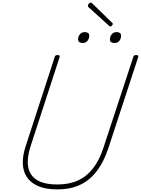

<svg xmlns="http://www.w3.org/2000/svg" viewBox="-20 -1439 1085 1478"><path d="M422 19Q332 19 273.5 -6.5Q215 -32 186 -77Q157 -122 155.5 -182.5Q154 -243 178 -315L401 -1000Q403 -1008 407.5 -1011.5Q412 -1015 424 -1015Q434 -1015 438 -1011.5Q442 -1008 439 -1000L215 -312Q187 -227 196 -160Q205 -93 260.5 -56Q316 -19 422 -19Q512 -19 579.5 -49.5Q647 -80 696 -143Q745 -206 776 -301L1006 -1000Q1008 -1008 1012.5 -1011.5Q1017 -1015 1029 -1015Q1049 -1015 1044 -1000L815 -301Q780 -194 725.5 -122.5Q671 -51 596 -16Q521 19 422 19ZM617 -1108Q601 -1108 591 -1114.5Q581 -1121 581 -1136Q581 -1158 595 -1175Q609 -1192 631 -1192Q648 -1192 657.5 -1185.5Q667 -1179 667 -1164Q667 -1142 653.5 -1125Q640 -1108 617 -1108ZM863 -1108Q846 -1108 836 -1114.5Q826 -1121 826 -1136Q826 -1158 840 -1175Q854 -1192 876 -1192Q892 -1192 902 -1185.5Q912 -1179 912 -1164Q912 -1142 899 -1125Q886 -1108 863 -1108ZM829 -1235Q826 -1235 824 -1237Q822 -1239 818 -1242L660 -1385Q658 -1388 657.5 -1390.5Q657 -1393 657 -1395Q657 -1400 660 -1405.5Q663 -1411 668.5 -1415Q674 -1419 678 -1419Q683 -1419 685.5 -1417Q688 -1415 692 -1411L844 -1263Q847 -1261 847.5 -1258Q848 -1255 848 -1254Q848 -1249 841.5 -1242Q835 -1235 829 -1235Z"/></svg>

Font: Playwrite US Trad Thin
Style: Regular
Weight: 250
Designer: Veronika Burian, José Scaglione
Foundry: TypeTogether
Version: Version 1.003